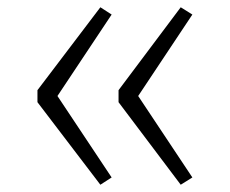

<svg xmlns="http://www.w3.org/2000/svg" viewBox="-20 -575 632 528"><path d="M256 -555 83 -327V-294L256 -67L287 -87L138 -311L287 -535ZM477 -555 306 -327V-294L477 -67L509 -87L360 -311L509 -535Z"/></svg>

Font: Glow Sans SC Normal Light
Style: Regular
Weight: 300
Designer: Ryoko NISHIZUKA (kana, bopomofo & ideographs); Paul D. Hunt (Latin, Greek & Cyrillic); Sandoll Communications, Soo-young
Version: Version 0.93